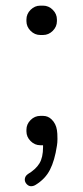

<svg xmlns="http://www.w3.org/2000/svg" viewBox="-20 -515 294 677"><path d="M67.4 118.2Q67.4 127 74.2 134.3Q81.1 141.6 89.4 141.6Q97.7 141.6 105 137.2Q139.6 116.2 156.2 83.5Q172.9 50.8 180.7 -1Q182.6 -11.7 182.6 -24.9Q182.6 -46.4 180.7 -56.6Q177.2 -79.1 162.1 -93.8Q149.4 -106.4 131.8 -106.4H122.1Q102.5 -106.4 87.9 -91.8Q73.2 -77.1 73.2 -57.6V-51.8Q73.2 -32.2 87.9 -17.6Q102.5 -2.9 122.1 -2.9H131.8V3.9Q131.8 40 119.1 61Q106.4 82 78.6 98.6Q67.4 106.4 67.4 118.2ZM122.1 -391.6H131.8Q151.4 -391.6 166 -406.2Q180.7 -420.9 180.7 -440.4V-446.3Q180.7 -465.8 166 -480.5Q151.4 -495.1 131.8 -495.1H122.1Q102.5 -495.1 87.9 -480.5Q73.2 -465.8 73.2 -446.3V-440.4Q73.2 -420.9 87.9 -406.2Q102.5 -391.6 122.1 -391.6Z"/></svg>

Font: YuPearl-Light
Style: Light
Weight: 300
Designer: Max Yao
Foundry: Max-Everyday
Version: Version 1.011; ttfautohint (v1.8.3)